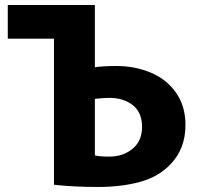

<svg xmlns="http://www.w3.org/2000/svg" viewBox="-20 -710 793 765"><path d="M444 -447Q518 -447 581 -420.5Q644 -394 681.5 -340.5Q719 -287 719 -212Q719 -117 659 -55Q611 -5 537 15Q463 35 370 35Q274 35 195 26V-556H11V-690H358V-442Q388 -447 444 -447ZM415 -86Q471 -86 508.5 -117.5Q546 -149 546 -204Q546 -262 509 -291Q472 -320 416 -320Q388 -320 358 -316V-91Q374 -86 415 -86Z"/></svg>

Font: Gmarket Sans TTF Bold
Style: Regular
Weight: 700
Designer: Creative Director : Sungho Lee; Art Director : Kiwoong Choi; Project Manager : Sori Yang, Jongwook Yoon; Font Designer :
Foundry: Sandoll Inc.
Version: Version 1.000;hotconv 1.0.109;makeotfexe 2.5.65596